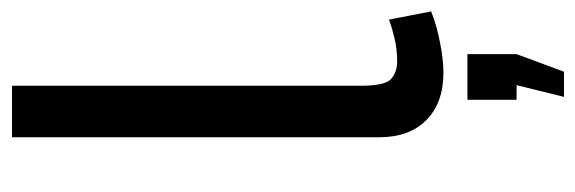

<svg xmlns="http://www.w3.org/2000/svg" viewBox="-348 -422 983 328"><g transform="rotate(-90 144.0 -258.5)"><path d="M73 -730H161V-135Q161 -92 173 -82Q185 -72 202 -72Q223 -72 242 -76.5Q261 -81 274 -86L288 -14Q266 -5 236 1Q206 7 183 7Q132 7 102.5 -22Q73 -51 73 -103ZM142 213 162 132H137V48H215V132L185 213Z"/></g></svg>

Font: Raleway Medium
Style: Regular
Weight: 500
Designer: Matt McInerney, Pablo Impallari, Rodrigo Fuenzalida
Foundry: Matt McInerney, Pablo Impallari, Rodrigo Fuenzalida
Version: Version 4.026